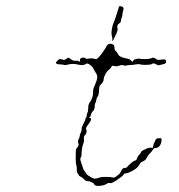

<svg xmlns="http://www.w3.org/2000/svg" viewBox="-20 -598 587 629"><path d="M332 -451Q338 -458 351 -452Q355 -449 355 -441.5Q355 -434 359.5 -430.5Q364 -427 366 -422Q370 -411 392 -407Q405 -405 408 -401Q415 -392 417 -400Q418 -403 427 -405Q436 -407 441 -405Q445 -404 458 -404.5Q471 -405 475 -407Q483 -412 491 -405Q496 -401 503 -402Q510 -403 516 -403.5Q522 -404 524 -399Q526 -390 516 -388Q510 -387 504 -385Q498 -383 492 -387Q482 -393 477 -388Q474 -386 459.5 -385.5Q445 -385 439 -387Q435 -389 425 -387Q415 -385 407 -385Q399 -385 394 -383.5Q389 -382 384 -384Q379 -386 371 -383Q363 -380 358 -381Q350 -383 348 -382.5Q346 -382 344 -377Q340 -371 336 -369Q334 -368 330 -362.5Q326 -357 323 -350.5Q320 -344 320 -341Q320 -329 309 -320Q305 -317 304.5 -302Q304 -287 300 -282Q296 -277 295.5 -270.5Q295 -264 292.5 -260.5Q290 -257 290 -248Q290 -239 285 -234.5Q280 -230 278.5 -223Q277 -216 274 -215Q272 -214 272.5 -212.5Q273 -211 276 -211Q279 -211 278 -206Q277 -201 274 -197Q260 -179 262 -176Q267 -163 258 -155Q254 -151 255 -143Q256 -135 253 -127Q248 -117 247 -91Q247 -85 245 -83Q241 -78 246 -65Q249 -58 251 -50Q253 -42 256 -39Q259 -36 261 -31.5Q263 -27 269 -23Q282 -14 288 -13Q294 -12 305 -16Q313 -19 329.5 -18.5Q346 -18 350.5 -16.5Q355 -15 362 -21Q369 -27 370 -27Q371 -27 376 -36Q380 -44 382.5 -46Q385 -48 391 -48Q395 -48 400 -55Q403 -58 407.5 -62Q412 -66 416 -69Q420 -72 423 -72Q427 -72 430 -82Q432 -87 436 -91Q440 -95 442 -99.5Q444 -104 450.5 -106.5Q457 -109 459.5 -111Q462 -113 471 -114H481L482 -121Q483 -127 488 -136Q490 -141 491.5 -142.5Q493 -144 494.5 -144.5Q496 -145 500 -145Q507 -146 508.5 -144Q510 -142 509 -137Q508 -126 502 -119Q496 -113 489.5 -113Q483 -113 481 -108Q479 -103 472 -96.5Q465 -90 461 -81.5Q457 -73 448.5 -69.5Q440 -66 439 -62.5Q438 -59 431 -51Q425 -44 411.5 -37Q398 -30 392 -30Q387 -30 384.5 -25.5Q382 -21 363.5 -8.5Q345 4 340 2Q335 0 330 4Q319 11 302 11Q289 11 288 4Q287 3 283 0.5Q279 -2 274 -3.5Q269 -5 264 -5Q260 -5 255.5 -10.5Q251 -16 244.5 -19Q238 -22 238 -24Q238 -26 234.5 -30Q231 -34 231.5 -43.5Q232 -53 230 -57Q228 -61 228 -80.5Q228 -100 228.5 -105.5Q229 -111 234 -116Q239 -121 237 -127Q234 -135 237 -141Q240 -145 241 -152Q242 -159 245 -164.5Q248 -170 247.5 -175.5Q247 -181 253 -192Q259 -203 260 -208Q261 -213 262.5 -213.5Q264 -214 264 -219.5Q264 -225 266.5 -229Q269 -233 269 -245Q269 -257 275 -264Q285 -278 285 -296Q284 -305 290 -317.5Q296 -330 298 -340Q300 -350 295 -357.5Q290 -365 287 -371Q284 -379 275 -385.5Q266 -392 262 -389Q254 -382 235.5 -386.5Q217 -391 201 -386Q193 -384 189 -385.5Q185 -387 178 -387Q163 -387 163 -393Q163 -394 169 -400Q173 -404 175.5 -404.5Q178 -405 188 -402Q192 -401 197 -405Q202 -409 204 -409Q206 -409 213 -403.5Q220 -398 228 -399Q236 -400 238 -397.5Q240 -395 241.5 -396Q243 -397 242 -401Q241 -406 248 -408.5Q255 -411 260 -407Q263 -404 270.5 -406Q278 -408 287 -406L296 -404L303 -410Q315 -423 326 -441Q330 -449 332 -451ZM368 -570Q370 -579 372.5 -578Q375 -577 378 -577Q381 -577 383.5 -573.5Q386 -570 383.5 -563Q381 -556 381 -550.5Q381 -545 378.5 -539.5Q376 -534 376 -529Q376 -524 370 -521Q362 -516 365 -505Q367 -498 358 -481Q350 -463 348 -464Q347 -464 348 -468Q349 -472 346.5 -480.5Q344 -489 346.5 -503Q349 -517 352 -523Q355 -529 360 -545Q365 -561 368 -570Z"/></svg>

Font: TT2020 Style D
Style: Italic
Weight: 400
Italic angle: -15°
Version: Version 0.2.000